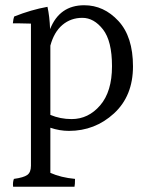

<svg xmlns="http://www.w3.org/2000/svg" viewBox="-20 -536 570 732"><path d="M253 -82Q317 -82 362 -134.5Q407 -187 407 -283.5Q407 -380 372.5 -424Q338 -468 294 -468Q250 -468 218 -441Q186 -414 172 -362V-98Q210 -82 253 -82ZM98 96V-446Q69 -447 53 -447Q37 -447 29 -447Q31 -466 34 -473Q99 -499 161 -510Q169 -474 171 -425Q207 -516 301 -516Q376 -516 431.5 -456Q487 -396 487 -283Q487 -170 414.5 -103.5Q342 -37 243 -37Q207 -37 172 -49V123Q212 141 266 146Q266 168 264 176H30Q28 159 33 146Q70 141 84 131Q98 121 98 96Z"/></svg>

Font: Halant
Style: Regular
Weight: 400
Designer: Hitesh Malaviya (Devanagari), Satya Rajpurohit (Latin)
Foundry: Indian Type Foundry
Version: Version 1.101;PS 1.0;hotconv 1.0.78;makeotf.lib2.5.61930; tt